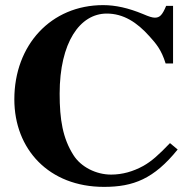

<svg xmlns="http://www.w3.org/2000/svg" viewBox="-20 -711 749 750"><path d="M644 -152C600 -106 572 -81 540 -63C500 -41 458 -29 414 -29C355 -29 296 -59 267 -105C225 -171 213 -244 213 -345C213 -545 292 -658 397 -658C462 -658 515 -624 564 -569C589 -541 610 -518 627 -463H656V-688H629C614 -652 604 -642 585 -642C575 -642 562 -646 539 -656C481 -680 431 -691 383 -691C179 -691 36 -535 36 -323C36 -128 171 19 386 19C501 19 581 -12 674 -127Z"/></svg>

Font: XITS
Style: Bold
Weight: 700
Designer: MicroPress Inc., with final additions and corrections provided by Coen Hoffman, Elsevier (retired)
Version: Version 1.302